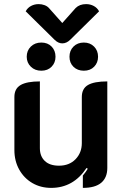

<svg xmlns="http://www.w3.org/2000/svg" viewBox="-20 -905 601 934"><path d="M502 -88Q502 -41 472.5 -16Q443 9 383 9V-51Q396 -66 407 -84L401 -88Q337 9 229 9Q178 9 137.5 -14.5Q97 -38 73.5 -80Q50 -122 50 -175V-433Q50 -474 80.5 -491.5Q111 -509 174 -509V-184Q174 -145 198 -122Q222 -99 267 -99Q317 -99 347.5 -130.5Q378 -162 378 -209V-433Q378 -474 408 -491.5Q438 -509 502 -509ZM348 -866Q367 -885 399 -885Q419 -885 436 -876Q453 -867 462 -850L322 -712Q304 -694 283 -694Q263 -694 245 -712L105 -850Q114 -867 131 -876Q148 -885 168 -885Q183 -885 196.5 -880Q210 -875 218 -866L283 -793ZM110 -629Q110 -659 130 -678.5Q150 -698 181 -698Q212 -698 231 -678.5Q250 -659 250 -629Q250 -600 231 -580.5Q212 -561 181 -561Q150 -561 130 -580.5Q110 -600 110 -629ZM318 -629Q318 -659 337.5 -678.5Q357 -698 388 -698Q418 -698 437.5 -678.5Q457 -659 457 -629Q457 -600 438 -580.5Q419 -561 388 -561Q357 -561 337.5 -580Q318 -599 318 -629Z"/></svg>

Font: K2D
Style: Bold
Weight: 700
Designer: Katatrad Aksorn Co.,Ltd.
Foundry: Cadson Demak Co.,Ltd.
Version: Version 1.000; ttfautohint (v1.6)